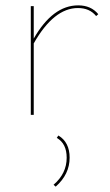

<svg xmlns="http://www.w3.org/2000/svg" viewBox="-20 -429 411 717"><path d="M272 -409Q320 -409 347 -376L339 -369Q315 -399 271 -399Q181 -399 106 -267V0H95V-406H106V-285Q177 -409 272 -409ZM198 77Q240 102 240 160Q240 222 188 268L180 261Q229 219 229 160Q229 107 192 86Z"/></svg>

Font: EauTest Hairline
Style: Regular
Weight: 250
Designer: Christian Thalmann (Catharsis Fonts)
Version: Version 0.001;PS 000.001;hotconv 1.0.88;makeotf.lib2.5.64775